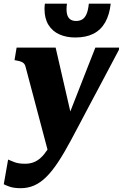

<svg xmlns="http://www.w3.org/2000/svg" viewBox="-50 -764 652 1018"><path d="M216.4 83.8 257 24 334.2 -123.4 245 -511.6H38L27 -445.2L37.4 -443.2Q53.6 -440.4 62.9 -436.6Q72.2 -432.8 77.7 -426.6Q83.2 -420.4 85.6 -409.6ZM291.2 -92.8 236.2 -30.4Q218 5 200.8 30.8Q183.6 56.6 165.8 72.8Q148 89 127.8 96.6Q107.6 104.2 82.8 104.2Q46 104.2 23.8 94.7Q1.6 85.2 -7 82L-30 212.8Q-22 217.6 0.7 225.7Q23.4 233.8 60.4 233.8Q97.8 233.8 130.7 219.6Q163.6 205.4 194.5 175.1Q225.4 144.8 257.4 96.6Q289.4 48.4 325.2 -18.6Q351.2 -66.6 376.4 -114.8Q401.6 -163 427.3 -211.2Q453 -259.4 478.5 -307.4Q504 -355.4 529.5 -403.6Q555 -451.8 580.4 -499.8L581.6 -511.6H455.6Q435 -459.2 414.4 -406.9Q393.8 -354.6 373.4 -302.2Q353 -249.8 332.4 -197.5Q311.8 -145.2 291.2 -92.8ZM349 -565.2Q406 -565.2 445.3 -585.1Q484.6 -605 507.5 -645.1Q530.4 -685.2 537 -744.4H421Q417.6 -710.2 409.1 -690.3Q400.6 -670.4 387 -661.6Q373.4 -652.8 353 -652.8Q333.8 -652.8 321.5 -662.2Q309.2 -671.6 304.9 -691.7Q300.6 -711.8 305 -744.4H188Q187 -736.4 186.5 -729.9Q186 -723.4 186 -716.4Q186 -665.6 207.1 -631.8Q228.2 -598 265.1 -581.6Q302 -565.2 349 -565.2Z"/></svg>

Font: Roboto Serif 20pt
Style: Italic
Weight: 400
Italic angle: -10°
Designer: Greg Gazdowicz
Foundry: Commercial Type
Version: Version 1.008